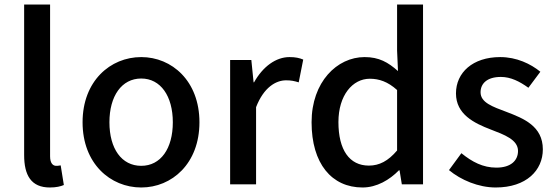

<svg xmlns="http://www.w3.org/2000/svg" viewBox="-20 -817 2461 851"><path d="M201 14C230 14 249 9 263 3L249 -84C238 -82 234 -82 229 -82C215 -82 202 -93 202 -124V-797H87V-130C87 -40 118 14 201 14Z M606 14C742 14 864 -92 864 -275C864 -458 742 -564 606 -564C469 -564 346 -458 346 -275C346 -92 469 14 606 14ZM606 -82C519 -82 465 -158 465 -275C465 -391 519 -469 606 -469C692 -469 746 -391 746 -275C746 -158 692 -82 606 -82Z M1000 0H1115V-342C1149 -430 1203 -461 1248 -461C1271 -461 1284 -458 1304 -452L1324 -553C1307 -560 1290 -564 1263 -564C1203 -564 1145 -522 1106 -452H1104L1094 -551H1000Z M1587 14C1650 14 1707 -20 1748 -62H1751L1761 0H1855V-797H1740V-593L1744 -502C1700 -541 1660 -564 1596 -564C1474 -564 1361 -454 1361 -275C1361 -92 1450 14 1587 14ZM1615 -83C1529 -83 1480 -152 1480 -276C1480 -395 1543 -468 1619 -468C1660 -468 1699 -455 1740 -418V-150C1700 -103 1661 -83 1615 -83Z M2177 14C2313 14 2386 -62 2386 -155C2386 -258 2301 -292 2225 -321C2164 -344 2110 -362 2110 -408C2110 -446 2138 -476 2200 -476C2244 -476 2283 -456 2322 -428L2375 -499C2332 -534 2270 -564 2197 -564C2075 -564 2001 -495 2001 -403C2001 -310 2082 -271 2155 -243C2215 -220 2276 -198 2276 -148C2276 -106 2245 -74 2180 -74C2121 -74 2073 -99 2025 -138L1970 -63C2023 -19 2101 14 2177 14Z"/></svg>

Font: GenYoGothic2 TW M
Style: Regular
Weight: 500
Version: Version 2.100;PS 2.1;hotconv 16.6.51;makeotf.lib2.5.65220 DE